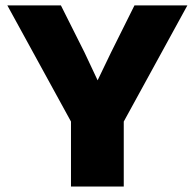

<svg xmlns="http://www.w3.org/2000/svg" viewBox="-20 -680 710 700"><path d="M663.1 -660.2 431.2 -236.8V0H238.8V-236.8L6.8 -660.2H202.1L288.1 -488.8L335.9 -387.2L384.8 -488.8L470.2 -660.2Z"/></svg>

Font: Human Sans Black
Style: Regular
Weight: 800
Designer: Tim Radville
Foundry: Continuum
Version: Version 1.000;FEAKit 1.0